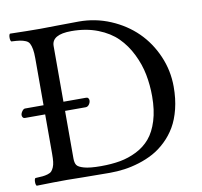

<svg xmlns="http://www.w3.org/2000/svg" viewBox="-74 -726 849 807"><g transform="rotate(-10 350.5 -322.5)"><path d="M278.8 -287.1H190.9V-84Q190.9 -65.4 197.3 -55.7Q203.6 -45.9 228 -39.1Q252.4 -32.2 299.8 -32.2Q344.7 -32.2 381.6 -38.8Q418.5 -45.4 452.9 -62.7Q487.3 -80.1 510.7 -107.9Q534.2 -135.7 548.1 -180.4Q562 -225.1 562 -284.2Q562 -332.5 553.2 -377.7Q544.4 -422.9 522.9 -466.3Q501.5 -509.8 469.5 -541.7Q437.5 -573.7 387.5 -593.3Q337.4 -612.8 274.9 -612.8Q190.9 -612.8 190.9 -564V-326.2H288.1Q293.9 -326.2 296.9 -322Q299.8 -317.9 299.8 -313Q299.8 -303.7 293.7 -295.4Q287.6 -287.1 278.8 -287.1ZM148.9 0Q93.3 0 19 2Q14.6 -2.4 14.6 -14.4Q14.6 -26.4 19 -30.8Q39.1 -31.7 50 -32.7Q61 -33.7 72.3 -37.1Q83.5 -40.5 88.9 -46.1Q94.2 -51.8 98.6 -61.8Q103 -71.8 104.5 -85.4Q106 -99.1 106 -120.1V-287.1H19Q13.7 -287.1 10.7 -291.5Q7.8 -295.9 7.8 -300.8Q7.8 -308.6 14.2 -317.4Q20.5 -326.2 26.9 -326.2H106V-526.9Q106 -550.8 103.3 -565.4Q100.6 -580.1 95.7 -589.8Q90.8 -599.6 79.3 -604.2Q67.9 -608.9 55.2 -610.8Q42.5 -612.8 19 -613.8Q14.6 -618.2 14.6 -630.4Q14.6 -642.6 19 -647Q99.1 -645 148.9 -645Q164.6 -645 219 -646Q273.4 -647 313 -647Q383.8 -647 447.8 -619.9Q511.7 -592.8 557.9 -547.4Q604 -502 631.1 -439.5Q658.2 -377 658.2 -308.1Q658.2 -256.8 647.5 -213.6Q636.7 -170.4 618.2 -138.9Q599.6 -107.4 573.7 -82.8Q547.9 -58.1 519.3 -42.5Q490.7 -26.9 457.5 -16.6Q424.3 -6.3 393.6 -2.2Q362.8 2 331.1 2Q271.5 2 215.3 1Q159.2 0 148.9 0Z"/></g></svg>

Font: Common Serif
Style: Regular
Weight: 400
Designer: Philipp H. Poll, Khaled Hosny
Foundry: Stefan Peev, Context Ltd.
Version: Version 1.026